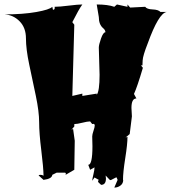

<svg xmlns="http://www.w3.org/2000/svg" viewBox="-22 -766 772 853"><path d="M564 -249 554.2 -170.4 535.6 -154.8 544.4 -158.2Q544.4 -126 534.4 -63Q524.4 0 524.4 33.2H525.4Q525.4 49.3 513.2 58.3Q501 67.4 485.8 67.4L500.5 33.2L496.1 22.5L494.1 22L470.2 34.2L465.8 33.2L447.3 13.7L448.7 26.9Q448.7 55.2 427.2 55.2Q426.3 54.2 422.4 50.8Q413.6 43.9 413.6 40Q413.6 36.1 417 33.2L397.9 22.5L387.7 37.1Q388.2 27.8 393.1 8.1Q397.9 -11.7 397.9 -22.5L378.4 -11.7L370.1 -33.7Q388.7 -33.7 388.7 -116.2L387.7 -159.7Q387.7 -168.5 393.3 -184.8Q398.9 -201.2 398.9 -208.5Q398.9 -215.8 392.1 -215.8L387.7 -214.8L378.4 -226.6Q366.7 -226.6 343.5 -220.7Q320.3 -214.8 308.1 -214.8V-204.1L294.9 -189L302.7 -193.4Q310.1 -142.1 310.1 -140.6L308.1 -11.7L269.5 10.7L270.5 3.4L267.1 1H230L210.4 10.7Q209 28.3 171.4 33.2L149.9 13.7Q149.9 10.7 157.7 10.7Q165.5 10.7 171.4 14.6Q170.9 -22 161.4 -98.4Q151.9 -174.8 151.9 -222.4Q151.9 -270 137.2 -340.1Q122.6 -410.2 107.9 -479Q93.3 -547.9 93.3 -595.2Q93.3 -642.6 65.4 -671.1Q37.6 -699.7 -2 -702.1Q80.1 -702.1 139.2 -712.6Q198.2 -723.1 210.4 -735.8L212.9 -723.6L214.8 -722.7Q221.2 -722.7 221.2 -732.4L220.2 -735.8Q242.2 -735.8 283.4 -741Q324.7 -746.1 343.8 -746.1Q328.1 -724.6 299.3 -667.5L308.1 -656.2L299.3 -339.8L343.8 -350.1V-339.8L407.7 -350.1V-344.7Q420.4 -361.3 420.4 -433.6L417 -554.2Q417 -567.4 426.8 -595Q436.5 -622.6 446.3 -622.6Q446.3 -632.3 436.5 -640.6Q417 -656.7 417 -690.4L407.7 -746.1Q457 -746.1 485.8 -735.8L497.6 -746.1L544.4 -735.8V-746.1L556.2 -732.4L623 -735.8Q630.4 -725.1 656 -724.1Q681.6 -723.1 690.9 -712.9H718.3Q682.6 -707 634.3 -573.2Q612.8 -518.6 611.8 -498L610.8 -475.6H604L612.8 -464.8Q587.4 -378.9 573.2 -348.6L584 -328.6Q562 -328.6 562 -286.6Z"/></svg>

Font: Butcherman
Style: Regular
Weight: 400
Version: Version 001.003